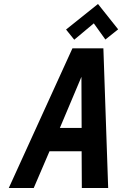

<svg xmlns="http://www.w3.org/2000/svg" viewBox="-20 -942 612 962"><path d="M572 -795 471 -922 311 -794 352 -743 450 -825 508 -744ZM522 0 498 -700H343L24 0H149L228 -184H389L390 0ZM280 -301 388 -557 389 -301Z"/></svg>

Font: Advent Pro
Style: Italic
Weight: 400
Italic angle: -12°
Designer: VivaRado, Andreas Kalpakidis
Foundry: VivaRado, Andreas Kalpakidis
Version: Version 3.000